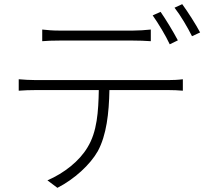

<svg xmlns="http://www.w3.org/2000/svg" viewBox="-20 -866 982 923"><path d="M70 -430C98 -432 121 -433 152 -433H455C453 -330 447 -233 401 -158C362 -92 289 -34 208 1L256 37C338 -5 413 -74 450 -139C492 -216 504 -322 506 -433H789C811 -433 839 -432 859 -430V-485C836 -482 810 -481 789 -481H152C121 -481 96 -483 70 -485ZM183 -668C206 -670 233 -671 266 -671H620C645 -671 678 -670 705 -668V-724C678 -721 645 -719 620 -719H264C233 -719 210 -721 183 -724ZM714 -792C741 -754 777 -694 796 -653L835 -672C813 -714 777 -773 752 -809ZM819 -829C848 -792 881 -736 903 -692L942 -710C922 -748 883 -809 856 -846Z"/></svg>

Font: GenEiGothic-pro-Light
Style: Regular
Weight: 300
Designer: Ryoko NISHIZUKA (kana & ideographs); Paul D. Hunt (Latin, Greek & Cyrillic); Wenlong ZHANG (bopomofo); Sandoll Communica
Foundry: Adobe Systems Incorporated; o_tamon
Version: Version 1.000.140830